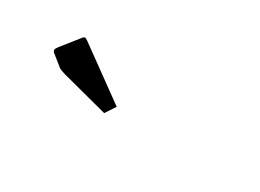

<svg xmlns="http://www.w3.org/2000/svg" viewBox="-22 -863 643 474"><g transform="rotate(30 300.0 -626.0)"><path d="M265 -557 132 -592Q123 -595 119 -596.5Q115 -598 111 -602L86 -622Q80 -626 80 -631Q80 -634 86 -642L125 -691Q128 -695 132 -695Q133 -695 139 -691L284 -586Z"/></g></svg>

Font: Changa ExtraLight Light
Style: Regular
Weight: 300
Version: Version 3.002; ttfautohint (v1.8.2)